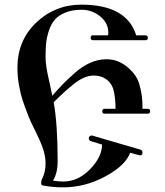

<svg xmlns="http://www.w3.org/2000/svg" viewBox="-20 -798 710 826"><path d="M381 -625Q370 -625 370 -635Q370 -646 379 -646H445Q446 -650 446 -657Q446 -699 411 -727.5Q376 -756 331 -756Q291 -756 261.5 -744Q232 -732 216 -713.5Q200 -695 190.5 -666.5Q181 -638 178.5 -612.5Q176 -587 176 -553Q176 -536 179 -514.5Q182 -493 185.5 -477Q189 -461 195.5 -431Q202 -401 205 -386Q231 -416 250 -435.5Q269 -455 301.5 -484Q334 -513 368.5 -528Q403 -543 436 -543H439Q488 -543 528 -509.5Q568 -476 579 -437Q593 -390 593 -341V-330H615Q626 -330 626 -320Q626 -309 615 -309H430Q420 -309 420 -319Q420 -330 430 -330H477Q477 -368 471 -400Q465 -434 441.5 -453.5Q418 -473 383 -473Q343 -473 298 -437Q261 -408 211 -358Q228 -264 228 -105Q228 -53 208 -21Q232 -17 252 -17Q316 -17 367.5 -70Q419 -123 419 -176L370 -191Q362 -194 362 -204Q362 -209 366.5 -212.5Q371 -216 376 -215L585 -154Q593 -151 593 -142Q593 -127 579 -130L540 -141Q520 -86 433 -39Q346 8 251 8Q205 8 165 0Q157 -1 157 -11Q157 -22 161 -28Q176 -57 176 -95Q176 -127 164 -161Q152 -195 131.5 -235.5Q111 -276 104 -294Q85 -343 77 -367.5Q69 -392 62 -429.5Q55 -467 55 -507Q55 -624 136 -701Q217 -778 330 -778Q525 -778 566 -646H605Q616 -646 616 -635Q616 -625 606 -625Z"/></svg>

Font: Ponomar Unicode TT
Style: Regular
Weight: 400
Designer: Vladislav V. Dorosh, Yuri A.W. Shardt, Nikita Simmons, Aleksandr Andreev
Foundry: Ponomar Project
Version: 1.1